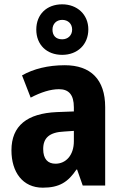

<svg xmlns="http://www.w3.org/2000/svg" viewBox="-20 -859 567 889"><path d="M268 -605C339 -605 389 -653 389 -723C389 -792 337 -839 268 -839C196 -839 148 -792 148 -722C148 -652 196 -605 268 -605ZM268 -677C238 -677 223 -695 223 -722C223 -749 242 -767 268 -767C295 -767 314 -749 314 -722C314 -695 294 -677 268 -677ZM280 -557C202 -557 135 -540 82 -510L122 -407C170 -432 214 -446 253 -446C298 -446 322 -421 322 -362V-343L243 -340C106 -334 33 -277 33 -163C33 -62 85 10 178 10C255 10 295 -16 334 -74H337L363 0H467V-363C467 -491 400 -557 280 -557ZM278 -250 322 -253V-205C322 -140 285 -101 237 -101C201 -101 180 -123 180 -169C180 -220 208 -247 278 -250Z"/></svg>

Font: Noto Sans Oriya Cond Bold
Style: Bold
Weight: 700
Width: 3
Designer: Amélie Bonet and Sol Matas
Foundry: Google LLC
Version: Version 2.006